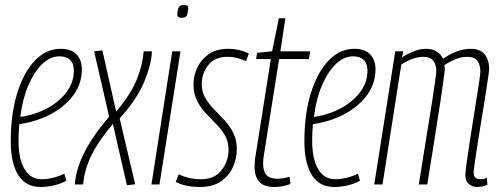

<svg xmlns="http://www.w3.org/2000/svg" viewBox="-20 -737 1999 767"><path d="M245 -15Q224 -3 196 3.5Q168 10 142 10Q83 10 53 -37.5Q23 -85 23 -172Q23 -281 48.5 -364Q74 -447 119 -494.5Q164 -542 223 -542Q265 -542 286 -519.5Q307 -497 307 -460Q307 -395 263 -344Q219 -293 148 -265Q126 -256 102.5 -250Q79 -244 57 -241Q54 -209 54 -176Q54 -102 78 -61.5Q102 -21 146 -21Q190 -21 237 -43ZM218 -512Q181 -512 149 -481.5Q117 -451 93.5 -396.5Q70 -342 61 -270Q102 -275 145 -293Q203 -318 239 -360.5Q275 -403 275 -454Q275 -483 260 -497.5Q245 -512 218 -512Z M554 -532H587Q585 -480 556 -410Q527 -340 458 -264L520 -1L487 3L431 -242Q374 -175 345.5 -117Q317 -59 312 0H279Q283 -60 316.5 -127Q350 -194 416 -271L356 -532L389 -536L444 -291Q505 -364 527.5 -422Q550 -480 554 -532Z M715 -717Q723 -717 727.5 -714.5Q732 -712 732 -703Q730 -681 725.5 -673.5Q721 -666 705 -666Q697 -666 692.5 -669Q688 -672 688 -681Q690 -702 695 -709.5Q700 -717 715 -717ZM585 0 668 -532H701L617 0Z M682 -10 694 -41Q734 -21 783 -21Q837 -21 865 -57Q893 -93 893 -138Q893 -171 879 -195.5Q865 -220 844 -241Q823 -262 802.5 -284Q782 -306 767.5 -334Q753 -362 753 -400Q753 -434 768 -466.5Q783 -499 813.5 -520.5Q844 -542 892 -542Q915 -542 937.5 -536.5Q960 -531 974 -523L963 -493Q947 -500 928.5 -505Q910 -510 888 -510Q838 -510 812 -477Q786 -444 786 -401Q786 -370 800 -346Q814 -322 835 -300.5Q856 -279 877 -256.5Q898 -234 912 -206Q926 -178 926 -142Q926 -104 910.5 -69.5Q895 -35 862.5 -12.5Q830 10 779 10Q722 10 682 -10Z M1137 -31 1140 -2Q1122 5 1106 7.5Q1090 10 1076 10Q1034 10 1015.5 -11Q997 -32 997 -70Q997 -81 998 -94.5Q999 -108 1002 -122L1062 -501H1003L1007 -526L1067 -532L1094 -664H1120L1100 -532H1219L1214 -501H1095L1035 -123Q1033 -112 1032 -102Q1031 -92 1031 -84Q1031 -53 1044.5 -38Q1058 -23 1088 -23Q1099 -23 1111.5 -25Q1124 -27 1137 -31Z M1418 -15Q1397 -3 1369 3.5Q1341 10 1315 10Q1256 10 1226 -37.5Q1196 -85 1196 -172Q1196 -281 1221.5 -364Q1247 -447 1292 -494.5Q1337 -542 1396 -542Q1438 -542 1459 -519.5Q1480 -497 1480 -460Q1480 -395 1436 -344Q1392 -293 1321 -265Q1299 -256 1275.5 -250Q1252 -244 1230 -241Q1227 -209 1227 -176Q1227 -102 1251 -61.5Q1275 -21 1319 -21Q1363 -21 1410 -43ZM1391 -512Q1354 -512 1322 -481.5Q1290 -451 1266.5 -396.5Q1243 -342 1234 -270Q1275 -275 1318 -293Q1376 -318 1412 -360.5Q1448 -403 1448 -454Q1448 -483 1433 -497.5Q1418 -512 1391 -512Z M1886 10Q1867 10 1853 -2Q1839 -14 1839 -37Q1839 -47 1843 -78.5Q1847 -110 1854 -154.5Q1861 -199 1868.5 -247Q1876 -295 1883 -338.5Q1890 -382 1894.5 -412.5Q1899 -443 1899 -451Q1899 -477 1887.5 -493.5Q1876 -510 1847 -510Q1822 -510 1798.5 -500Q1775 -490 1755 -477Q1757 -467 1757 -459Q1756 -450 1751.5 -415.5Q1747 -381 1739.5 -332.5Q1732 -284 1723.5 -230.5Q1715 -177 1707.5 -128.5Q1700 -80 1694 -45Q1688 -10 1687 0H1653Q1655 -11 1660.5 -46.5Q1666 -82 1674 -131Q1682 -180 1690.5 -233Q1699 -286 1706.5 -333.5Q1714 -381 1718.5 -414Q1723 -447 1723 -454Q1723 -478 1711 -494Q1699 -510 1670 -510Q1649 -510 1626.5 -501.5Q1604 -493 1583 -479L1508 0H1475L1559 -532H1591L1586 -508Q1610 -523 1634.5 -532.5Q1659 -542 1683 -542Q1707 -542 1724.5 -531Q1742 -520 1750 -502Q1779 -523 1807.5 -532.5Q1836 -542 1859 -542Q1899 -542 1916.5 -519.5Q1934 -497 1934 -462Q1934 -455 1929.5 -424Q1925 -393 1918 -348.5Q1911 -304 1903 -255.5Q1895 -207 1888 -162.5Q1881 -118 1876.5 -87Q1872 -56 1872 -48Q1872 -21 1899 -21Q1904 -21 1910 -22Q1916 -23 1925 -27L1927 1Q1916 6 1906 8Q1896 10 1886 10Z"/></svg>

Font: Georama Condensed ExtraLight
Style: Italic
Weight: 200
Width: 3
Italic angle: -9°
Designer: Jean-Baptiste Levee
Foundry: Production Type
Version: Version 1.000